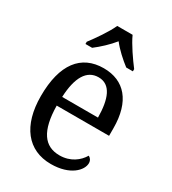

<svg xmlns="http://www.w3.org/2000/svg" viewBox="-188 -866 873 975"><g transform="rotate(30 248.5 -378.0)"><path d="M114 -619V-606H153C187 -632 225 -667 253 -702C280 -667 319 -632 353 -606H392V-619C363 -657 318 -721 298 -766H208C188 -721 143 -657 114 -619ZM266 10C379 10 432 -49 432 -90C432 -107 422 -119 412 -123C390 -85 346 -50 282 -50C193 -50 146 -115 144 -262H451V-306C451 -464 378 -546 257 -546C125 -546 50 -451 50 -264C50 -91 130 10 266 10ZM356 -314H146C151 -430 188 -493 257 -493C329 -493 355 -421 356 -314Z"/></g></svg>

Font: Noto Serif Thai SemiCondensed
Style: Regular
Weight: 400
Width: 4
Designer: Monotype Design Team
Foundry: Monotype Imaging Inc.
Version: Version 2.002